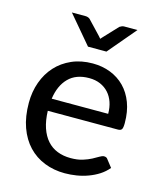

<svg xmlns="http://www.w3.org/2000/svg" viewBox="-109 -799 747 885"><g transform="rotate(15 264.5 -356.0)"><path d="M40 0ZM278.5 -515.5Q324.5 -515.5 363.5 -500.2Q402.5 -485 431 -456Q459.5 -427 475.5 -384.8Q491.5 -342.5 491.5 -288Q491.5 -266 486.8 -258.5Q482 -251 469 -251H134Q135.5 -204.5 147.2 -170Q159 -135.5 179.2 -112.8Q199.5 -90 228 -78.8Q256.5 -67.5 291.5 -67.5Q324.5 -67.5 348.2 -75Q372 -82.5 389.2 -91.5Q406.5 -100.5 418.5 -108Q430.5 -115.5 439.5 -115.5Q451.5 -115.5 457 -106.5L484 -72Q466.5 -51 443.5 -36.2Q420.5 -21.5 394 -11.8Q367.5 -2 339.2 2.5Q311 7 283.5 7Q231 7 186.2 -10.8Q141.5 -28.5 109 -62.8Q76.5 -97 58.2 -147.8Q40 -198.5 40 -264.5Q40 -317.5 56.5 -363.2Q73 -409 103.8 -442.8Q134.5 -476.5 178.8 -496Q223 -515.5 278.5 -515.5ZM280 -446Q217.5 -446 181.8 -409.8Q146 -373.5 137 -309.5H406.5Q406.5 -339.5 398 -364.5Q389.5 -389.5 373.2 -407.5Q357 -425.5 333.5 -435.8Q310 -446 280 -446ZM124 -717.5H190Q196 -717.5 201.8 -715.2Q207.5 -713 210.5 -710L273 -644L281.5 -634L290.5 -644L352.5 -710Q356.5 -712.5 362 -715Q367.5 -717.5 373.5 -717.5H437L324.5 -584.5H236.5Z"/></g></svg>

Font: Lato Medium
Style: Regular
Weight: 500
Designer: Lukasz Dziedzic
Foundry: tyPoland Lukasz Dziedzic
Version: Version 2.006; 2014-01-15